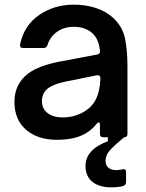

<svg xmlns="http://www.w3.org/2000/svg" viewBox="-20 -589 626 824"><path d="M527 -303V-14Q527 0 513 0Q467 38 450 58Q433 78 433 101Q433 120 445 130.5Q457 141 479 141Q490 141 505 138Q507 137 510 137Q521 137 521 149V194Q521 205 507 210Q484 215 458 215Q405 215 376 191Q347 167 347 123Q347 53 443 17V0H423Q409 0 409 -14V-52Q409 -64 403 -64Q401 -64 396 -59Q376 -34 353 -20Q306 11 224 11Q142 11 92 -32Q42 -75 42 -152Q42 -230 103 -275Q147 -307 233 -324L397 -355Q403 -356 406.5 -360Q410 -364 409 -371Q404 -419 380 -443Q349 -474 296 -474Q256 -474 225.5 -453Q195 -432 184 -396Q179 -383 168 -383H78Q71 -383 68 -387.5Q65 -392 66 -399Q84 -481 148.5 -525Q213 -569 297 -569Q347 -569 390.5 -555Q434 -541 465 -513Q506 -475 516.5 -424Q527 -373 527 -303ZM411 -253Q411 -260 407 -263.5Q403 -267 396 -266L262 -239Q204 -227 180 -205Q160 -185 160 -155Q160 -122 184.5 -103.5Q209 -85 250 -85Q291 -85 327 -102Q371 -124 390 -160Q409 -196 411 -253Z"/></svg>

Font: Open Sauce Two SemiBold
Style: Regular
Weight: 600
Designer: Alfredo Marco Pradil
Foundry: Creative Sauce Fz LLC
Version: Version 1.477